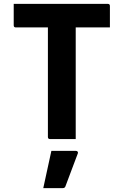

<svg xmlns="http://www.w3.org/2000/svg" viewBox="-20 -720 640 994"><path d="M372 0H239Q228 0 228 -11V-578H62Q51 -578 51 -589V-700H538Q549 -700 549 -689V-578H372ZM246 61H372Q378 61 381.5 64.5Q385 68 383 74Q367 117 351.5 157.5Q336 198 319 244Q318 248 314.5 251Q311 254 304 254H204Q215 204 225.5 155Q236 106 246 61Z"/></svg>

Font: Recursive Sn Lnr St
Style: Bold
Weight: 700
Version: Version 1.079;hotconv 1.0.112;makeotfexe 2.5.65598; ttfautoh